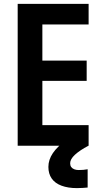

<svg xmlns="http://www.w3.org/2000/svg" viewBox="-20 -750 540 988"><path d="M71 0V-730H436V-624H198V-438H426V-334H198V-106H436V0ZM376 218Q330 218 296.5 205.5Q263 193 246 168.5Q229 144 229 109Q229 72 252 38Q275 4 322 -30L435 0Q391 23 366 46Q341 69 341 90Q341 102 346.5 109.5Q352 117 362 121Q372 125 385 125Q397 125 409 124Q421 123 431 121V215Q419 216 405.5 217Q392 218 376 218Z"/></svg>

Font: M PLUS Code Latin SemiBold
Style: Regular
Weight: 600
Designer: Coji Morishita
Foundry: UNDERFOREST DESIGN
Version: Version 1.002; ttfautohint (v1.8.3)